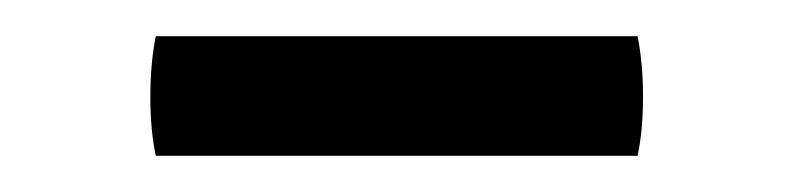

<svg xmlns="http://www.w3.org/2000/svg" viewBox="-20 -664 438 106"><path d="M332 -578H66Q63 -592 63 -610.5Q63 -629 66 -644H332Q335 -629 335 -610.5Q335 -592 332 -578Z"/></svg>

Font: Signika
Style: Light
Weight: 300
Designer: Anna Giedrys
Foundry: Anna Giedrys
Version: Version 1.001